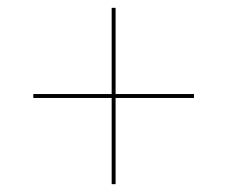

<svg xmlns="http://www.w3.org/2000/svg" viewBox="-20 -500 590 490"><path d="M65 -250H475V-260H65ZM265 -480V-30H275V-480Z"/></svg>

Font: Jost Thin
Style: Regular
Weight: 250
Version: Version 3.710